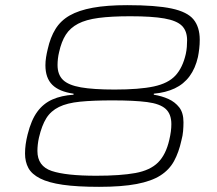

<svg xmlns="http://www.w3.org/2000/svg" viewBox="-20 -716 840 744"><path d="M364 8Q279 8 223.5 0Q168 -8 135.5 -24.5Q103 -41 90 -65Q77 -89 77 -121Q77 -139 79.5 -157Q82 -175 87 -195Q101 -251 124.5 -283Q148 -315 183 -330.5Q218 -346 265 -349V-353Q209 -361 182.5 -387.5Q156 -414 156 -463Q156 -478 158.5 -494Q161 -510 165 -526Q175 -571 195 -603.5Q215 -636 250 -656Q285 -676 339.5 -686Q394 -696 473 -696Q584 -696 645 -683Q706 -670 730 -640.5Q754 -611 754 -562Q754 -544 752 -527Q750 -510 747 -495Q737 -451 714.5 -420.5Q692 -390 657 -373.5Q622 -357 576 -353V-349Q607 -344 632.5 -332.5Q658 -321 674.5 -300Q691 -279 691 -242Q691 -226 689.5 -208Q688 -190 683 -172Q673 -126 654.5 -92Q636 -58 601.5 -36Q567 -14 509.5 -3Q452 8 364 8ZM353 -35Q447 -35 504.5 -45.5Q562 -56 592.5 -86.5Q623 -117 636 -174Q640 -191 642 -206Q644 -221 644 -235Q644 -274 622 -294Q600 -314 550 -320.5Q500 -327 416 -327Q341 -327 290.5 -322Q240 -317 208.5 -301.5Q177 -286 159.5 -258Q142 -230 131 -183Q128 -170 126.5 -156.5Q125 -143 125 -131Q125 -72 180.5 -53.5Q236 -35 353 -35ZM424 -369Q520 -369 576 -381Q632 -393 660 -423.5Q688 -454 700 -507Q703 -521 704 -534.5Q705 -548 705 -560Q705 -596 685 -616Q665 -636 617 -644.5Q569 -653 485 -653Q411 -653 362 -646.5Q313 -640 282.5 -624Q252 -608 235 -581.5Q218 -555 209 -514Q206 -502 204.5 -489Q203 -476 203 -464Q203 -427 224 -406.5Q245 -386 293.5 -377.5Q342 -369 424 -369Z"/></svg>

Font: Saira Expanded ExtraLight
Style: Italic
Weight: 250
Width: 7
Italic angle: -12°
Designer: Hector Gatti with collaboration of the Omnibus-Type team
Foundry: Omnibus-Type
Version: Version 1.101